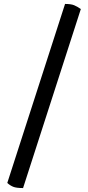

<svg xmlns="http://www.w3.org/2000/svg" viewBox="-20 -754 446 974"><path d="M97 200Q63 200 47 193.5Q31 187 17 174L310 -734Q340 -734 356 -727.5Q372 -721 390 -708Z"/></svg>

Font: Petrona
Style: Bold Italic
Weight: 700
Italic angle: -9°
Designer: Ringo R. Seeber
Foundry: Ringo R. Seeber
Version: Version 2.001; ttfautohint (v1.8.3)